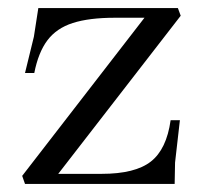

<svg xmlns="http://www.w3.org/2000/svg" viewBox="-20 -456 506 476"><path d="M42 0 35 -20 349 -426 376 -412H265Q201 -412 160.5 -399Q120 -386 97.5 -356Q75 -326 65 -275H42L64 -365L75 -436H421L428 -417L105 0L93 -25H232Q315 -25 354 -55.5Q393 -86 403 -158H426L414 -53L413 0Z"/></svg>

Font: Baskervville
Style: Regular
Weight: 400
Designer: Alexis Faudot, Rémi Forte, Morgane Pierson, Rafael Ribas, Tanguy Vanlaeys, Rosalie Wagner, Thomas Huot-Marchand
Foundry: ANRT
Version: Version 1.100